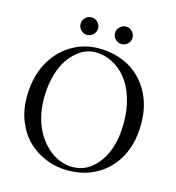

<svg xmlns="http://www.w3.org/2000/svg" viewBox="-118 -908 932 1018"><g transform="rotate(15 347.5 -398.5)"><path d="M414.8 -725.1Q400.4 -739.3 400.4 -758.8Q400.4 -778.3 414.8 -792.7Q429.2 -807.1 448.7 -807.1Q468.3 -807.1 482.4 -792.7Q496.6 -778.3 496.6 -758.8Q496.6 -739.3 482.4 -725.1Q468.3 -710.9 448.7 -710.9Q429.2 -710.9 414.8 -725.1ZM225.6 -725.1Q211.4 -739.3 211.4 -758.8Q211.4 -778.3 225.6 -792.7Q239.7 -807.1 259.3 -807.1Q278.8 -807.1 293.2 -792.7Q307.6 -778.3 307.6 -758.8Q307.6 -739.3 293.2 -725.1Q278.8 -710.9 259.3 -710.9Q239.7 -710.9 225.6 -725.1ZM327.1 -633.8Q299.3 -633.8 271.5 -622.3Q243.7 -610.8 217.3 -585.9Q190.9 -561 170.7 -525.9Q150.4 -490.7 138.2 -439.2Q126 -387.7 126 -327.1Q126 -271 139.2 -221.2Q152.3 -171.4 175.5 -134Q198.7 -96.7 229 -69.3Q259.3 -42 294.4 -28.1Q329.6 -14.2 366.2 -14.2Q453.1 -14.2 511 -95.9Q568.8 -177.7 568.8 -310.1Q568.8 -383.8 549.6 -445.6Q530.3 -507.3 497.3 -548.1Q464.4 -588.9 420.4 -611.3Q376.5 -633.8 327.1 -633.8ZM659.2 -329.1Q659.2 -202.1 599.1 -116.2Q557.1 -56.2 492.4 -23.2Q427.7 9.8 346.2 9.8Q282.7 9.8 226.1 -12.9Q169.4 -35.6 127.4 -76.2Q85.4 -116.7 60.8 -177.2Q36.1 -237.8 36.1 -310.1Q36.1 -445.3 102.5 -536.1Q144.5 -593.8 206.1 -626Q267.1 -658.2 339.8 -658.2Q430.2 -658.2 502 -619.6Q573.7 -581.1 616.5 -505.6Q659.2 -430.2 659.2 -329.1Z"/></g></svg>

Font: Linux Libertine Display G
Style: Regular
Weight: 400
Designer: Philipp H. Poll
Foundry: Philipp H. Poll
Version: Version 5.0.9